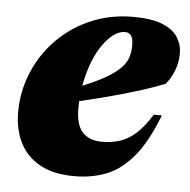

<svg xmlns="http://www.w3.org/2000/svg" viewBox="-42 -518 570 576"><g transform="rotate(5 243.0 -230.0)"><path d="M315.5 -429Q299.5 -429 282.8 -417Q266 -405 250.5 -383.2Q235 -361.5 223 -331.5Q211 -301.5 203.8 -265.2Q196.5 -229 196.5 -188Q196.5 -139 217 -117Q237.5 -95 276 -95Q304 -95 328.8 -102.8Q353.5 -110.5 376.8 -131Q400 -151.5 423.5 -189.5H448Q416 -107 378.5 -62.8Q341 -18.5 297.5 -1.8Q254 15 202 15Q140 15 99 -7.2Q58 -29.5 37.8 -69.5Q17.5 -109.5 17.5 -162Q17.5 -212 32.8 -258.5Q48 -305 76.2 -344.5Q104.5 -384 144 -413.8Q183.5 -443.5 232 -460Q280.5 -476.5 336.5 -476.5Q392.5 -476.5 425 -463.2Q457.5 -450 471.5 -427.8Q485.5 -405.5 485.5 -379Q485.5 -352.5 476.2 -328.2Q467 -304 451 -285Q421 -273 384.2 -261.2Q347.5 -249.5 307.5 -238.5Q267.5 -227.5 226.5 -217.5Q185.5 -207.5 147 -199L149 -236Q197 -254 230.8 -269.5Q264.5 -285 286.2 -299.2Q308 -313.5 320 -327.8Q332 -342 336.5 -357.5Q341 -373 341 -391Q341 -404.5 338.2 -412.8Q335.5 -421 330 -425Q324.5 -429 315.5 -429Z"/></g></svg>

Font: Newsreader 36pt ExtraBold
Style: Italic
Weight: 800
Italic angle: -17°
Designer: Hugues Gentile
Foundry: Production Type
Version: Version 1.003